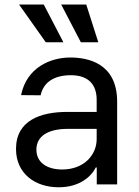

<svg xmlns="http://www.w3.org/2000/svg" viewBox="-20 -803 605 836"><path d="M235.4 12.4C329.5 12.4 379.3 -37.3 397 -73.9H401.3V0H490.1V-360.1C490.1 -529.8 360.1 -552.6 285.9 -552.6C199.6 -552.6 96.2 -509.2 71.7 -388.8L157 -388.1C168 -441.1 210.9 -475.5 288.7 -475.5C363.6 -475.5 400.9 -436.1 400.9 -368.3V-315.7H272.7C158 -315.7 49.7 -279.5 49.7 -154.5C49.7 -47.9 131.7 12.4 235.4 12.4ZM62.9 -783.4 179.3 -619H256L170.5 -783.4ZM138.5 -151.3C138.5 -213.4 194.2 -241.5 272.7 -241.8H400.9V-197.1C400.9 -130 347.3 -65 250.7 -65C185.7 -65 138.5 -94.5 138.5 -151.3ZM246.4 -783.4 332 -619H408L355.5 -783.4Z"/></svg>

Font: Margiela Sans Text
Style: Regular
Weight: 400
Designer: Stefan Endress, Andreas Faust
Version: Version 1.100;FEAKit 1.0